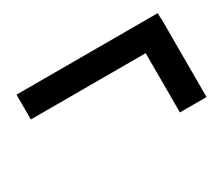

<svg xmlns="http://www.w3.org/2000/svg" viewBox="-67 -496 740 637"><g transform="rotate(-30 303.0 -178.0)"><path d="M574 -320V-17H472V-244H32V-339H573V-320Z"/></g></svg>

Font: MartelSansBold
Style: Bold
Weight: 700
Designer: Dan Reynolds and Mathieu Réguer
Foundry: Dan Reynolds and Mathieu Réguer
Version: Version 1.002; ttfautohint (v1.1) -l 5 -r 5 -G 72 -x 0 -D la